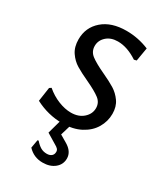

<svg xmlns="http://www.w3.org/2000/svg" viewBox="-167 -541 704 809"><g transform="rotate(30 185.0 -136.0)"><path d="M315 -443 304 -378 292 -375Q242 -408 196 -408Q162 -408 141 -389Q120 -370 120 -343Q120 -316 141.5 -299.5Q163 -283 208 -262Q247 -244 270.5 -229.5Q294 -215 311 -191Q328 -167 328 -132Q328 -95 309 -63Q290 -31 253 -11.5Q216 8 165 8Q95 8 32 -25L42 -93L51 -99Q79 -75 111.5 -62Q144 -49 173 -49Q210 -49 233 -69.5Q256 -90 256 -118Q256 -145 234.5 -161.5Q213 -178 168 -199Q129 -217 105 -231.5Q81 -246 64 -271Q47 -296 47 -333Q47 -391 89.5 -428Q132 -465 205 -465Q262 -465 315 -443ZM184 51 218 71Q256 93 256 127Q256 156 233.5 174.5Q211 193 175 193Q132 193 103 162L110 122L115 121Q129 137 142 144.5Q155 152 172 152Q186 152 194.5 145Q203 138 203 125Q203 117 198 111.5Q193 106 182 100L134 71L159 -19H205Z"/></g></svg>

Font: Alegreya Sans
Style: Regular
Weight: 400
Designer: Juan Pablo del Peral
Foundry: Huerta Tipografica
Version: Version 2.008; ttfautohint (v1.6)